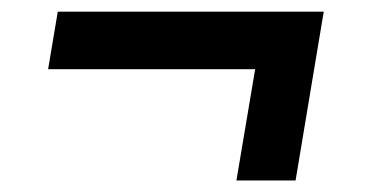

<svg xmlns="http://www.w3.org/2000/svg" viewBox="-20 -375 640 332"><path d="M491.1 -62.9 539.8 -354.8H79.9L63.2 -255.3H421.2L388.8 -62.9Z"/></svg>

Font: Margiela Mono Italic SmBold It
Style: Regular
Weight: 600
Designer: Mike Abbink, Paul van der Laan, Pieter van Rosmalen
Foundry: Bold Monday
Version: Version 2.003 2021